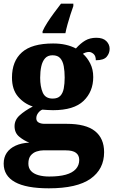

<svg xmlns="http://www.w3.org/2000/svg" viewBox="-27 -786 616 1042"><path d="M238 236Q115 236 54 202Q-7 168 -7 102Q-7 68 9.5 43.5Q26 19 57.5 4.5Q89 -10 132 -12Q103 -23 77.5 -44Q52 -65 52 -101Q52 -135 79.5 -160Q107 -185 151 -208Q104 -223 71 -261.5Q38 -300 38 -365Q38 -454 92 -502Q146 -550 261 -550Q299 -550 329.5 -543Q360 -536 385 -523Q410 -551 435.5 -566Q461 -581 496 -581Q532 -581 550 -563Q568 -545 568 -521Q568 -497 552 -478Q536 -459 493 -459Q493 -483 480.5 -493.5Q468 -504 456 -504Q447 -504 438 -501Q429 -498 423 -494Q447 -473 463 -441Q479 -409 479 -368Q479 -289 426.5 -238.5Q374 -188 261 -188Q251 -188 231.5 -189Q212 -190 203 -191Q191 -187 180.5 -173.5Q170 -160 170 -144Q170 -128 183 -121Q196 -114 215 -114H335Q439 -114 488.5 -74.5Q538 -35 538 40Q538 132 464.5 184Q391 236 238 236ZM240 172Q294 172 330 162Q366 152 384.5 131.5Q403 111 403 82Q403 57 385.5 43.5Q368 30 330 30H207Q191 30 172 36Q153 42 140 57.5Q127 73 127 102Q127 126 141 141.5Q155 157 181 164.5Q207 172 240 172ZM259 -251Q286 -251 300 -265.5Q314 -280 319 -306Q324 -332 324 -365Q324 -399 319 -426.5Q314 -454 300 -470Q286 -486 258 -486Q232 -486 217.5 -469.5Q203 -453 197 -425.5Q191 -398 191 -364Q191 -316 205 -283.5Q219 -251 259 -251ZM204 -616Q213 -637 230 -663.5Q247 -690 267 -717Q287 -744 304 -766H371V-753Q364 -734 355.5 -707.5Q347 -681 339.5 -654Q332 -627 328 -606H204Z"/></svg>

Font: Noto Serif Gujarati ExtraBold
Style: Regular
Weight: 800
Version: Version 2.102